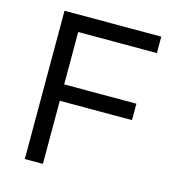

<svg xmlns="http://www.w3.org/2000/svg" viewBox="-104 -777 778 863"><g transform="rotate(15 285.0 -345.0)"><path d="M90.1 0V-690H540.3V-613.6H174.3V-370H510.3V-293.6H174.3V0Z"/></g></svg>

Font: Oxanium ExtraLight
Style: Regular
Weight: 200
Designer: Severin Meyer
Version: Version 2.000